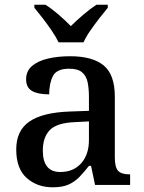

<svg xmlns="http://www.w3.org/2000/svg" viewBox="-20 -786 613 816"><path d="M204 10Q138 10 93.5 -29.5Q49 -69 49 -151Q49 -231 105 -269.5Q161 -308 276 -312L358 -315V-373Q358 -409 352.5 -436Q347 -463 329 -478.5Q311 -494 274 -494Q221 -494 205 -463Q189 -432 189 -385Q141 -385 116 -399.5Q91 -414 91 -449Q91 -484 116 -505.5Q141 -527 183.5 -537Q226 -547 278 -547Q373 -547 420.5 -508Q468 -469 468 -375V-117Q468 -75 482 -60Q496 -45 530 -45H533V0H384L367 -81H358Q337 -54 317 -33.5Q297 -13 271 -1.5Q245 10 204 10ZM236 -55Q292 -55 325 -92Q358 -129 358 -191V-270L299 -267Q222 -264 192 -233.5Q162 -203 162 -146Q162 -55 236 -55ZM229 -606Q218 -629 200 -655.5Q182 -682 162 -708Q142 -734 126 -753V-766H173Q200 -749 229.5 -723.5Q259 -698 281 -675Q304 -698 334 -723.5Q364 -749 390 -766H438V-753Q422 -734 402 -708Q382 -682 363.5 -655.5Q345 -629 335 -606Z"/></svg>

Font: Noto Serif NP Hmong Medium
Style: Regular
Weight: 500
Designer: Dalton Maag Ltd
Foundry: Dalton Maag Ltd
Version: Version 1.001; ttfautohint (v1.8.4.7-5d5b)